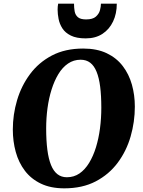

<svg xmlns="http://www.w3.org/2000/svg" viewBox="-20 -1018 780 1048"><path d="M331 10Q256.5 10 203 -15.8Q149.5 -41.5 115.8 -86Q82 -130.5 66 -188.5Q50 -246.5 50 -311Q50 -392.5 73.2 -471Q96.5 -549.5 143.8 -613.2Q191 -677 263.2 -715Q335.5 -753 434 -753Q509 -753 562.5 -727.5Q616 -702 650 -657.5Q684 -613 700 -556Q716 -499 716 -436Q716 -353 693 -273.2Q670 -193.5 622.5 -129.8Q575 -66 502.5 -28Q430 10 331 10ZM345 -50.5Q383.5 -50.5 413.8 -71.2Q444 -92 466.5 -129Q489 -166 503.8 -214Q518.5 -262 525.8 -317.2Q533 -372.5 533 -430Q533 -495.5 526.8 -544.5Q520.5 -593.5 507.2 -626.2Q494 -659 472.5 -675.5Q451 -692 420 -692Q382 -692 351.5 -671.2Q321 -650.5 298.8 -613.8Q276.5 -577 261.5 -529.2Q246.5 -481.5 239.2 -427.2Q232 -373 232 -317Q232 -250.5 238.5 -200.5Q245 -150.5 258.5 -117.2Q272 -84 293.5 -67.2Q315 -50.5 345 -50.5ZM448 -808.5Q397.5 -808.5 366.8 -823.8Q336 -839 320.5 -863.2Q305 -887.5 299.8 -914.5Q294.5 -941.5 294.5 -965.5Q294.5 -974 295.2 -982.2Q296 -990.5 297.5 -998H384Q384 -975.5 387.5 -956Q391 -936.5 405 -924.2Q419 -912 450 -912Q486 -912 503.2 -927.2Q520.5 -942.5 525.8 -962.8Q531 -983 531 -998H617.5Q617.5 -943.5 597.2 -900.8Q577 -858 539.2 -833.2Q501.5 -808.5 448 -808.5Z"/></svg>

Font: Merriweather Light 18pt Black
Style: Italic
Weight: 900
Italic angle: -7.8°
Version: Version 2.101